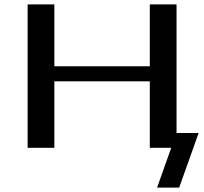

<svg xmlns="http://www.w3.org/2000/svg" viewBox="-20 -669 924 869"><path d="M791 180 879 -67H779V-649H658V-369H226V-649H105V0H226V-301H658V0H755L691 180Z"/></svg>

Font: Gamestation Extended
Style: Regular
Weight: 400
Width: 7
Designer: Jonas Hecksher
Foundry: Jonas Hecksher, Playtypeª, e-types AS
Version: Version 1.003